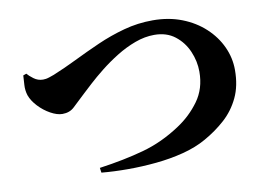

<svg xmlns="http://www.w3.org/2000/svg" viewBox="-68 -745 1136 815"><g transform="rotate(-10 500.0 -338.0)"><path d="M305 -62Q412 -77 497 -100.5Q582 -124 660 -176Q715 -212 753.5 -265Q792 -318 792 -391Q792 -436 773.5 -479Q755 -522 719 -550Q683 -578 630 -578Q589 -578 547 -562.5Q505 -547 465.5 -522.5Q426 -498 392 -471Q358 -444 332.5 -420.5Q307 -397 293 -384Q260 -353 240 -334Q220 -315 189 -315Q166 -315 138 -330.5Q110 -346 87.5 -370Q65 -394 56 -419Q49 -441 50.5 -464Q52 -487 53 -505L67 -510Q75 -500 93 -486.5Q111 -473 133 -473Q139 -473 145.5 -474Q152 -475 161 -478Q170 -481 181 -485Q230 -505 283 -531Q336 -557 392.5 -582Q449 -607 509.5 -623.5Q570 -640 634 -640Q703 -640 759.5 -618Q816 -596 857 -558Q898 -520 920 -472Q942 -424 942 -372Q942 -304 918 -253.5Q894 -203 853.5 -166.5Q813 -130 763 -102Q719 -77 662.5 -62.5Q606 -48 544.5 -42Q483 -36 422.5 -36Q362 -36 308 -41Z"/></g></svg>

Font: Noto Serif JP Black
Style: Regular
Weight: 900
Designer: Ryoko NISHIZUKA 西塚涼子 (kana & ideographs); Frank Grießhammer (Latin, Greek & Cyrillic); Wenlong ZHANG 张文龙 (bopomofo); San
Foundry: Adobe
Version: Version 2.003-H1;hotconv 1.1.1;makeotfexe 2.6.0